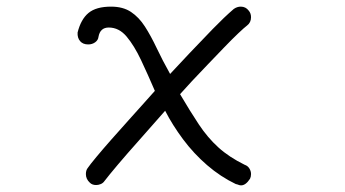

<svg xmlns="http://www.w3.org/2000/svg" viewBox="-20 -490 1040 579"><path d="M691 65Q645 43 604.5 8Q564 -27 532 -70Q500 -113 478 -156Q437 -109 399.5 -67Q362 -25 335 7Q308 39 295 56Q291 62 284 65Q277 68 270 68Q258 68 251 61Q239 50 239 35Q239 23 245 16Q251 7 270.5 -16.5Q290 -40 316.5 -70Q343 -100 370 -130Q397 -160 418 -183.5Q439 -207 447 -216Q426 -265 405.5 -308.5Q385 -352 362 -379.5Q339 -407 308 -407Q282 -407 277 -379Q276 -369 267 -362.5Q258 -356 246 -356Q230 -356 221.5 -366Q213 -376 214 -392Q224 -432 247 -451Q270 -470 315 -470Q351 -470 375 -454Q399 -438 417 -410Q435 -382 452.5 -345Q470 -308 493 -267Q517 -293 551.5 -329.5Q586 -366 621.5 -402.5Q657 -439 685 -463Q695 -470 706 -470Q721 -470 730 -458Q737 -450 737 -438Q737 -422 725 -413Q717 -407 698.5 -389.5Q680 -372 656 -347Q632 -322 606.5 -295.5Q581 -269 559 -245.5Q537 -222 523 -206Q553 -155 579.5 -115Q606 -75 638.5 -45.5Q671 -16 718 7Q727 10 732 18Q737 26 737 35Q737 43 734 49Q721 69 707 69Q703 69 699.5 67.5Q696 66 691 65Z"/></svg>

Font: Hachi Maru Pop
Style: Regular
Weight: 400
Designer: Nontynet
Foundry: Nontynet
Version: Version 1.300